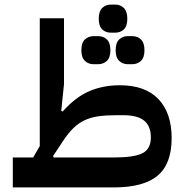

<svg xmlns="http://www.w3.org/2000/svg" viewBox="-20 -820 809 840"><path d="M36 -131H125L154 -181V-740H260V-452L248 -335L254 -332Q310 -395 370.5 -421Q431 -447 504 -447Q616 -447 673.5 -386Q731 -325 731 -216Q731 -103 669.5 -51.5Q608 0 477 0H36ZM212 -137 215 -131H477Q566 -131 603 -149.5Q640 -168 640 -219Q640 -268 611 -292Q582 -316 519 -316H489Q445 -316 412 -311.5Q379 -307 351.5 -294.5Q324 -282 301 -259.5Q278 -237 255 -202ZM540 -539Q517 -539 501.5 -553.5Q486 -568 486 -600Q486 -633 501.5 -647.5Q517 -662 540 -662H558Q581 -662 596.5 -647.5Q612 -633 612 -600Q612 -568 596.5 -553.5Q581 -539 558 -539ZM391 -539Q367 -539 351.5 -553.5Q336 -568 336 -600Q336 -633 351.5 -647.5Q367 -662 391 -662H408Q432 -662 447.5 -647.5Q463 -633 463 -600Q463 -568 447.5 -553.5Q432 -539 408 -539ZM466 -677Q442 -677 427 -691.5Q412 -706 412 -738Q412 -770 427 -785Q442 -800 466 -800H483Q507 -800 522 -785Q537 -770 537 -738Q537 -706 522 -691.5Q507 -677 483 -677Z"/></svg>

Font: IBM Plex Sans Arabic SemiBold
Style: Regular
Weight: 600
Designer: Mike Abbink, Paul van der Laan, Pieter van Rosmalen, Wael Morcos, Khajak Apelian
Foundry: Bold Monday
Version: Version 1.1